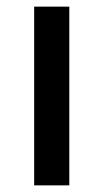

<svg xmlns="http://www.w3.org/2000/svg" viewBox="-20 -559 312 579"><path d="M189 0H83V-539H189Z"/></svg>

Font: Noto Sans Cham Medium
Style: Regular
Weight: 500
Version: Version 2.002